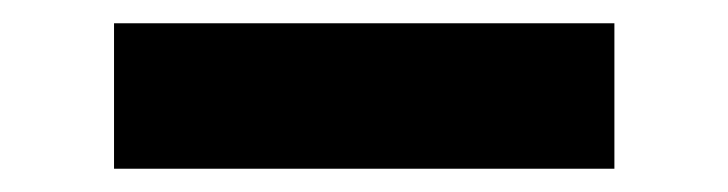

<svg xmlns="http://www.w3.org/2000/svg" viewBox="-20 -374 626 165"><path d="M78 -229V-354H508V-229Z"/></svg>

Font: DM Sans 20pt Black
Style: Regular
Weight: 900
Version: Version 4.004;gftools[0.9.30]